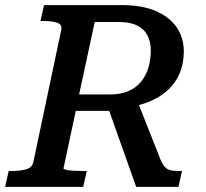

<svg xmlns="http://www.w3.org/2000/svg" viewBox="-44 -730 806 750"><path d="M374 -321 488 -347 582 -109Q590 -89 599.5 -78.5Q609 -68 622 -65Q635 -62 654 -62H667L653 0H488ZM295 -62 281 0H-24L-10 -62H1Q34 -62 57.5 -68.5Q81 -75 86 -96L195 -612Q200 -634 180 -641Q160 -648 125 -648H114L128 -710H432Q511 -710 564.5 -687Q618 -664 646 -623.5Q674 -583 674 -529Q674 -482 658 -444Q642 -406 611.5 -378Q581 -350 538 -332.5Q495 -315 441 -309Q430 -307 421 -304Q412 -301 404 -299Q396 -297 388 -297H252L204 -72Q204 -69 215 -66.5Q226 -64 244 -63Q262 -62 281 -62ZM420 -644H326L265 -361H386Q426 -361 456 -373.5Q486 -386 505.5 -409Q525 -432 535 -463.5Q545 -495 545 -533Q545 -567 532 -592Q519 -617 491.5 -630.5Q464 -644 420 -644Z"/></svg>

Font: Roboto Serif 20pt Medium
Style: Italic
Weight: 500
Italic angle: -10°
Version: Version 1.008